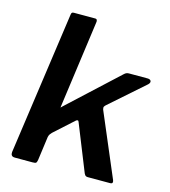

<svg xmlns="http://www.w3.org/2000/svg" viewBox="-110 -830 811 918"><g transform="rotate(15 295.0 -371.0)"><path d="M530 -18Q533 -11 531.5 -5.5Q530 0 519 0H410Q400 0 395.5 -6Q391 -12 388 -21L299 -243Q295 -256 283 -245L189 -160Q185 -156 181 -150.5Q177 -145 175 -136L159 -18Q157 -6 153 -3Q149 0 136 0H49Q37 0 32.5 -6Q28 -12 29 -22L129 -729Q130 -737 133 -739.5Q136 -742 142 -742H248Q255 -742 257 -736Q259 -730 257 -722L198 -293Q197 -287 198.5 -288.5Q200 -290 206 -296L447 -519Q454 -526 460 -528Q466 -530 472 -530H563Q577 -530 580.5 -522Q584 -514 574 -504L406 -356Q400 -351 397 -346Q394 -341 397 -331L530 -18Z"/></g></svg>

Font: Libre Franklin Thin SemiBold
Style: Italic
Weight: 600
Italic angle: -8°
Version: Version 3.000